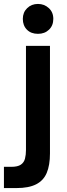

<svg xmlns="http://www.w3.org/2000/svg" viewBox="-59 -760 342 976"><path d="M-39 196V88H-1Q31 88 47 77Q63 66 68 46.5Q73 27 73 3V-527H195V20Q195 80 178.5 119Q162 158 124.5 177Q87 196 25 196ZM134 -588Q99 -588 78 -609Q57 -630 57 -664Q57 -697 79 -718.5Q101 -740 134 -740Q166 -740 189 -719Q212 -698 212 -664Q212 -630 190 -609Q168 -588 134 -588Z"/></svg>

Font: Onest SemiBold
Style: Regular
Weight: 600
Designer: Dmitri Voloshin, Andrey Kudryavtsev
Foundry: Dmitri Voloshin, Andrey Kudryavtsev
Version: Version 1.000;gftools[0.9.33]